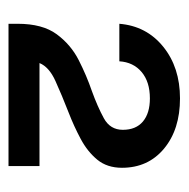

<svg xmlns="http://www.w3.org/2000/svg" viewBox="-16 -780 433 440"><g transform="rotate(90 200.0 -560.5)"><path d="M125 -435H361V-364H35V-385Q35 -442 59 -474.5Q83 -507 118.5 -525Q154 -543 189 -555Q225 -568 251.5 -582.5Q278 -597 278 -626Q278 -656 259 -672Q240 -688 206 -688Q168 -688 145.5 -669Q123 -650 121 -618H35Q40 -680 87.5 -718.5Q135 -757 206 -757Q277 -757 321 -720.5Q365 -684 365 -624Q365 -590 346.5 -567.5Q328 -545 299 -529.5Q270 -514 239 -502Q198 -486 166 -471.5Q134 -457 125 -435Z"/></g></svg>

Font: Overused Grotesk Medium
Style: Italic
Weight: 500
Italic angle: -10°
Version: Version 0.003